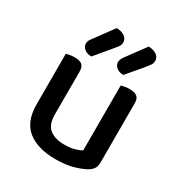

<svg xmlns="http://www.w3.org/2000/svg" viewBox="-170 -824 898 957"><g transform="rotate(30 279.5 -345.5)"><path d="M69 -467Q76 -469 89 -471.5Q102 -474 117 -474Q146 -474 159.5 -463Q173 -452 173 -425V-178Q173 -120 203.5 -95.5Q234 -71 288 -71Q323 -71 347 -78Q371 -85 385 -93V-467Q393 -469 405.5 -471.5Q418 -474 433 -474Q462 -474 476 -463Q490 -452 490 -425V-88Q490 -66 483 -52Q476 -38 455 -25Q429 -10 386.5 2Q344 14 287 14Q184 14 126.5 -31.5Q69 -77 69 -176ZM225 -705Q255 -704 272 -691Q289 -678 289 -660Q289 -644 280.5 -633Q272 -622 258 -605L186 -519Q160 -519 145 -532Q130 -545 130 -561Q130 -571 133.5 -578.5Q137 -586 145 -596ZM409 -705Q439 -704 456 -691Q473 -678 473 -660Q473 -645 465 -633.5Q457 -622 443 -605L370 -519Q344 -519 329.5 -532Q315 -545 315 -561Q315 -578 329 -596Z"/></g></svg>

Font: Baloo 2 Latin Medium
Style: Regular
Weight: 500
Designer: Sarang Kulkarni and Ek Type
Foundry: Ek Type
Version: Version 1.001